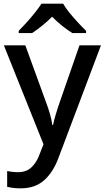

<svg xmlns="http://www.w3.org/2000/svg" viewBox="-20 -786 570 1046"><path d="M1 -539H118L229 -234Q242 -200 251.5 -167.5Q261 -135 265 -105H269Q274 -130 284.5 -165Q295 -200 307 -234L413 -539H530L299 73Q270 152 220.5 196Q171 240 93 240Q68 240 50 237.5Q32 235 19 232V146Q30 148 45.5 150Q61 152 78 152Q124 152 152 125Q180 98 195 56L217 0ZM324 -766Q336 -744 358.5 -716.5Q381 -689 405.5 -662.5Q430 -636 449 -618V-606H374Q348 -622 319 -645Q290 -668 264 -695Q237 -668 209 -645.5Q181 -623 155 -606H82V-618Q101 -637 124.5 -663Q148 -689 170 -716.5Q192 -744 206 -766Z"/></svg>

Font: Noto Sans Adlam Medium
Style: Regular
Weight: 500
Version: Version 3.001